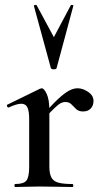

<svg xmlns="http://www.w3.org/2000/svg" viewBox="-20 -750 414 770"><path d="M155 -271 148 -283Q186 -328 212.5 -352.5Q239 -377 257 -386.5Q275 -396 291 -396Q312 -396 333.5 -381.5Q355 -367 355 -345Q355 -327 344 -315Q333 -303 313 -303Q295 -303 285 -313Q275 -323 266 -332Q257 -341 241 -341Q233 -341 224 -336.5Q215 -332 199 -317Q183 -302 155 -271ZM41 0Q38 0 38 -6Q38 -12 41 -12Q75 -12 86 -26Q97 -40 97 -81V-272Q97 -304 90 -319Q83 -334 65 -334Q56 -334 43 -330Q30 -326 15 -319Q11 -318 8.5 -323.5Q6 -329 9 -330L140 -394Q145 -396 147 -396Q157 -396 167.5 -373Q178 -350 178 -306V-81Q178 -54 186 -38.5Q194 -23 214 -17.5Q234 -12 270 -12Q274 -12 274 -6Q274 0 270 0Q244 0 210.5 -1Q177 -2 138 -2Q111 -2 85.5 -1Q60 0 41 0ZM116 -726Q115 -729 120.5 -730Q126 -731 127 -729L196 -601L264 -729Q266 -731 271 -730Q276 -729 274 -726L207 -477Q206 -472 196 -472Q186 -472 184 -477Z"/></svg>

Font: Cormorant Light SemiBold
Style: Regular
Weight: 600
Version: Version 4.000